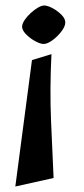

<svg xmlns="http://www.w3.org/2000/svg" viewBox="-20 -473 307 699"><path d="M167.3 -275.9Q161 -145.9 165.8 -33.7Q170.6 78.5 175.1 175L35.8 206L96.4 -254.3ZM140.8 -453Q153.4 -453 172 -442.9Q190.6 -432.8 204.8 -418.1Q218.9 -403.4 217.6 -389Q216.6 -375.3 202.5 -357.1Q188.4 -339 170.2 -325.9Q152 -312.9 138.8 -312.9Q127 -312.9 108 -323.2Q89 -333.5 74.3 -348.7Q59.5 -363.9 60.5 -377.9Q61.5 -388.4 70.4 -401.3Q79.4 -414.1 92.5 -426.1Q105.6 -438 118.6 -445.5Q131.6 -453 140.8 -453Z"/></svg>

Font: Ancizar Serif Light
Style: Italic
Weight: 300
Italic angle: -4°
Designer: Cesar Puertas, Viviana Monsalve, Julian Moncada, Julian Prieto, Jose Castro, Felipe Aragon, Mariel Hernandez, Sara Alarc
Version: Version 8.100